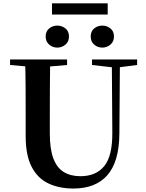

<svg xmlns="http://www.w3.org/2000/svg" viewBox="-20 -1090 858 1129"><path d="M316.7 -810.1Q289.9 -810.1 269.2 -827.7Q248.5 -845.3 248.5 -875.5Q248.5 -906 269.2 -922.8Q289.9 -939.5 316.7 -939.5Q344 -939.5 364.8 -922.8Q385.6 -906 385.6 -875.5Q385.6 -845.3 364.8 -827.7Q344 -810.1 316.7 -810.1ZM582 -810.1Q554.3 -810.1 533.8 -827.7Q513.4 -845.3 513.4 -875.5Q513.4 -906 533.8 -922.8Q554.3 -939.5 582 -939.5Q608.3 -939.5 629.3 -922.8Q650.2 -906 650.2 -875.5Q650.2 -845.3 629.3 -827.7Q608.3 -810.1 582 -810.1ZM285.7 -1004.4V-1070.3H613.3V-1004.4ZM411.6 18.6Q328.6 18.6 265.1 -11.1Q201.7 -40.8 166.3 -108.6Q130.9 -176.3 130.9 -290V-400.9Q130.9 -485.1 130.6 -570.6Q130.2 -656.1 127.5 -740.5H274.9Q273.9 -656.3 273.4 -571.6Q272.9 -486.9 272.9 -400.9V-305Q272.9 -213.4 293.8 -158.2Q314.7 -102.9 355.1 -78.4Q395.4 -53.9 453 -53.9Q545.1 -53.9 593.5 -114Q641.9 -174.1 640.5 -312.5L637.5 -740.5H685.2L682 -304.3Q680.6 -138.8 611.5 -60.1Q542.4 18.6 411.6 18.6ZM39.2 -707.9V-740.5H374.4V-707.9L218.8 -694.2H191.8ZM521.1 -707.9V-740.5H786.3V-707.9L674.7 -693.5H646.5Z"/></svg>

Font: Noto Serif SC
Style: Regular
Weight: 200
Designer: Ryoko NISHIZUKA 西塚涼子 (kana & ideographs); Frank Grießhammer (Latin, Greek & Cyrillic); Wenlong ZHANG 张文龙 (bopomofo); San
Foundry: Adobe
Version: Version 2.001;hotconv 1.1.0;makeotfexe 2.6.0